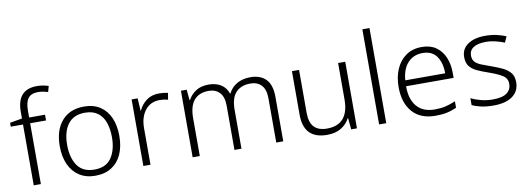

<svg xmlns="http://www.w3.org/2000/svg" viewBox="-60 -1133 4157 1511"><g transform="rotate(-10 2018.5 -377.5)"><path d="M295 -486H168V0H111V-486H13V-517L111 -534V-587Q111 -765 270 -765Q298 -765 321 -760.5Q344 -756 363 -750L350 -703Q332 -709 311.5 -713Q291 -717 271 -717Q217 -717 192.5 -686Q168 -655 168 -587V-532H295Z M842 -267Q842 -183 814.5 -121Q787 -59 733.5 -24.5Q680 10 603 10Q529 10 476 -24Q423 -58 394.5 -120.5Q366 -183 366 -267Q366 -396 430 -469Q494 -542 607 -542Q683 -542 735.5 -507.5Q788 -473 815 -411Q842 -349 842 -267ZM425 -267Q425 -164 468.5 -101.5Q512 -39 604 -39Q697 -39 740 -102Q783 -165 783 -267Q783 -333 765 -384Q747 -435 708 -464Q669 -493 606 -493Q516 -493 470.5 -433Q425 -373 425 -267Z M1206 -541Q1245 -541 1278 -533L1269 -480Q1237 -489 1203 -489Q1130 -489 1087 -435Q1044 -381 1044 -292V0H987V-532H1035L1041 -433H1044Q1064 -478 1105 -509.5Q1146 -541 1206 -541Z M1937 -542Q2016 -542 2060.5 -497Q2105 -452 2105 -355V0H2049V-353Q2049 -424 2016.5 -458.5Q1984 -493 1929 -493Q1853 -493 1812 -448.5Q1771 -404 1771 -311V0H1715V-353Q1715 -424 1682.5 -458.5Q1650 -493 1595 -493Q1519 -493 1478.5 -446Q1438 -399 1438 -302V0H1381V-532H1427L1435 -448H1439Q1459 -487 1499.5 -514.5Q1540 -542 1603 -542Q1661 -542 1701 -517Q1741 -492 1758 -443H1761Q1784 -490 1829.5 -516Q1875 -542 1937 -542Z M2694 -532V0H2648L2639 -91H2636Q2614 -47 2568.5 -18.5Q2523 10 2455 10Q2268 10 2268 -184V-532H2325V-189Q2325 -112 2359.5 -75.5Q2394 -39 2462 -39Q2637 -39 2637 -242V-532Z M2928 0H2871V-760H2928Z M3306 -542Q3374 -542 3419.5 -510.5Q3465 -479 3488.5 -424Q3512 -369 3512 -298V-259H3132Q3132 -153 3181.5 -96.5Q3231 -40 3323 -40Q3372 -40 3409 -48.5Q3446 -57 3490 -76V-24Q3450 -6 3411 2Q3372 10 3321 10Q3201 10 3137 -63Q3073 -136 3073 -262Q3073 -343 3100.5 -406Q3128 -469 3180 -505.5Q3232 -542 3306 -542ZM3305 -494Q3232 -494 3186.5 -445Q3141 -396 3134 -306H3453Q3453 -390 3416.5 -442Q3380 -494 3305 -494Z M3991 -141Q3991 -69 3937 -29.5Q3883 10 3785 10Q3729 10 3686 0.5Q3643 -9 3614 -24V-79Q3649 -61 3694 -49.5Q3739 -38 3786 -38Q3864 -38 3899.5 -64.5Q3935 -91 3935 -137Q3935 -181 3898 -204.5Q3861 -228 3789 -253Q3739 -270 3701.5 -287.5Q3664 -305 3643 -332Q3622 -359 3622 -406Q3622 -470 3674 -506Q3726 -542 3813 -542Q3861 -542 3902.5 -533Q3944 -524 3979 -509L3958 -462Q3927 -475 3888 -484.5Q3849 -494 3810 -494Q3747 -494 3712 -472Q3677 -450 3677 -408Q3677 -376 3694 -357.5Q3711 -339 3743 -326Q3775 -313 3821 -297Q3869 -280 3907 -262Q3945 -244 3968 -216Q3991 -188 3991 -141Z"/></g></svg>

Font: Noto Sans Thai Looped Light
Style: Regular
Weight: 300
Designer: Sasikarn Vongin, Ben Mitchell
Foundry: The Fontpad Ltd
Version: Version 1.001; ttfautohint (v1.8.4.7-5d5b)